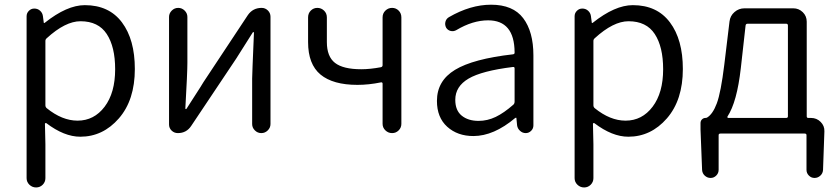

<svg xmlns="http://www.w3.org/2000/svg" viewBox="-20 -574 3602 828"><path d="M94.7 194.3V-503.9Q94.7 -517.6 104.5 -527.3Q114.3 -537.1 127.9 -537.1Q142.6 -537.1 152.8 -527.8Q163.1 -518.6 165 -504.9L168.9 -475.6Q168.9 -474.6 170.4 -474.6Q171.9 -474.6 172.9 -475.6Q268.6 -551.8 345.7 -551.8Q450.2 -551.8 505.9 -477.5Q561.5 -403.3 561.5 -276.4Q561.5 -142.6 492.7 -63.5Q423.8 15.6 326.2 15.6Q256.8 15.6 179.7 -43Q177.7 -43.9 175.8 -43Q173.8 -42 173.8 -40L175.8 47.9V194.3Q175.8 210.9 164.1 222.7Q152.3 234.4 135.7 234.4Q119.1 234.4 106.9 222.7Q94.7 210.9 94.7 194.3ZM314.5 -53.7Q385.7 -53.7 431.2 -113.8Q476.6 -173.8 476.6 -275.4Q476.6 -372.1 440.4 -427.2Q404.3 -482.4 327.1 -482.4Q261.7 -482.4 181.6 -409.2Q175.8 -404.3 175.8 -397.5V-120.1Q175.8 -112.3 181.6 -107.4Q248 -53.7 314.5 -53.7Z M747.1 0Q731.4 0 720.2 -10.7Q709 -21.5 709 -37.1V-501Q709 -516.6 720.7 -528.3Q732.4 -540 748.5 -540Q764.6 -540 776.4 -528.3Q788.1 -516.6 788.1 -501V-303.7Q788.1 -260.7 779.3 -106.4Q779.3 -103.5 781.7 -103.5Q784.2 -103.5 785.2 -106.4Q794.9 -122.1 821.3 -162.6Q847.7 -203.1 857.4 -219.7L1048.8 -508.8Q1070.3 -540 1108.4 -540Q1124 -540 1135.3 -528.8Q1146.5 -517.6 1146.5 -502V-39.1Q1146.5 -23.4 1134.8 -11.7Q1123 0 1106.9 0Q1090.8 0 1079.1 -11.7Q1067.4 -23.4 1067.4 -39.1V-235.4Q1067.4 -252 1075.2 -433.6Q1075.2 -435.5 1073.2 -435.5Q1071.3 -435.5 1070.3 -434.6Q1014.6 -347.7 998 -320.3L804.7 -31.2Q784.2 0 747.1 0Z M1629.9 -40V-212.9Q1629.9 -219.7 1623 -218.8Q1570.3 -208 1521.5 -208Q1416 -208 1362.3 -252.4Q1308.6 -296.9 1308.6 -392.6V-499Q1308.6 -516.6 1320.3 -528.3Q1332 -540 1348.6 -540Q1365.2 -540 1377.4 -528.3Q1389.6 -516.6 1389.6 -499V-392.6Q1389.6 -330.1 1424.8 -302.7Q1460 -275.4 1538.1 -275.4Q1576.2 -275.4 1623 -284.2Q1629.9 -286.1 1629.9 -293V-499Q1629.9 -516.6 1642.1 -528.3Q1654.3 -540 1670.9 -540Q1687.5 -540 1699.2 -528.3Q1710.9 -516.6 1710.9 -499V-40Q1710.9 -23.4 1699.2 -11.7Q1687.5 0 1670.9 0Q1654.3 0 1642.1 -11.7Q1629.9 -23.4 1629.9 -40Z M2021.5 12.7Q1953.1 12.7 1908.7 -27.3Q1864.3 -67.4 1864.3 -138.7Q1864.3 -225.6 1942.4 -272.9Q2020.5 -320.3 2192.4 -339.8Q2200.2 -340.8 2199.2 -348.6Q2198.2 -486.3 2085 -486.3Q2018.6 -486.3 1948.2 -444.3Q1936.5 -437.5 1923.8 -440.4Q1911.1 -443.4 1904.3 -454.1Q1897.5 -466.8 1900.9 -480Q1904.3 -493.2 1916 -500Q2008.8 -553.7 2097.7 -553.7Q2192.4 -553.7 2236.3 -495.6Q2280.3 -437.5 2280.3 -335V-33.2Q2280.3 -19.5 2270.5 -9.8Q2260.7 0 2247.1 0Q2233.4 0 2222.7 -9.8Q2211.9 -19.5 2210 -33.2L2207 -64.5Q2207 -66.4 2205.6 -66.4Q2204.1 -66.4 2202.1 -65.4Q2109.4 12.7 2021.5 12.7ZM2043.9 -52.7Q2082 -52.7 2117.7 -69.8Q2153.3 -86.9 2194.3 -123Q2199.2 -127.9 2199.2 -135.7V-278.3Q2199.2 -285.2 2194.3 -285.2Q2193.4 -285.2 2192.4 -285.2Q2057.6 -268.6 2000.5 -234.9Q1943.4 -201.2 1943.4 -143.6Q1943.4 -97.7 1971.2 -75.2Q1999 -52.7 2043.9 -52.7Z M2458 194.3V-503.9Q2458 -517.6 2467.8 -527.3Q2477.5 -537.1 2491.2 -537.1Q2505.9 -537.1 2516.1 -527.8Q2526.4 -518.6 2528.3 -504.9L2532.2 -475.6Q2532.2 -474.6 2533.7 -474.6Q2535.2 -474.6 2536.1 -475.6Q2631.8 -551.8 2709 -551.8Q2813.5 -551.8 2869.1 -477.5Q2924.8 -403.3 2924.8 -276.4Q2924.8 -142.6 2856 -63.5Q2787.1 15.6 2689.5 15.6Q2620.1 15.6 2543 -43Q2541 -43.9 2539.1 -43Q2537.1 -42 2537.1 -40L2539.1 47.9V194.3Q2539.1 210.9 2527.3 222.7Q2515.6 234.4 2499 234.4Q2482.4 234.4 2470.2 222.7Q2458 210.9 2458 194.3ZM2677.7 -53.7Q2749 -53.7 2794.4 -113.8Q2839.8 -173.8 2839.8 -275.4Q2839.8 -372.1 2803.7 -427.2Q2767.6 -482.4 2690.4 -482.4Q2625 -482.4 2544.9 -409.2Q2539.1 -404.3 2539.1 -397.5V-120.1Q2539.1 -112.3 2544.9 -107.4Q2611.3 -53.7 2677.7 -53.7Z M3204.1 -471.7Q3196.3 -471.7 3195.3 -463.9L3174.8 -280.3Q3158.2 -133.8 3117.2 -71.3Q3116.2 -69.3 3117.2 -67.4Q3118.2 -65.4 3121.1 -65.4H3370.1Q3377.9 -65.4 3377.9 -72.3V-463.9Q3377.9 -471.7 3370.1 -471.7ZM3459 -72.3Q3459 -65.4 3465.8 -65.4H3477.5Q3502 -65.4 3519 -48.3Q3536.1 -31.2 3535.2 -7.8L3529.3 159.2Q3528.3 173.8 3517.6 183.6Q3506.8 193.4 3492.7 193.4Q3478.5 193.4 3468.3 183.1Q3458 172.9 3458 158.2V8.8Q3458 2 3450.2 2H3086.9Q3079.1 2 3079.1 8.8V158.2Q3079.1 172.9 3068.8 183.1Q3058.6 193.4 3044.4 193.4Q3030.3 193.4 3019.5 183.6Q3008.8 173.8 3007.8 159.2L3001 -14.6V-43Q3001 -52.7 3007.3 -59.1Q3013.7 -65.4 3022.5 -65.4Q3025.4 -65.4 3028.3 -66.4Q3053.7 -81.1 3071.3 -128.4Q3088.9 -175.8 3103.5 -294.9L3126 -481.4Q3128.9 -505.9 3147.5 -522Q3166 -538.1 3190.4 -538.1H3401.4Q3424.8 -538.1 3441.9 -521.5Q3459 -504.9 3459 -480.5Z"/></svg>

Font: Gen Jyuu Gothic Normal
Style: Regular
Weight: 300
Designer: [Source Han Sans]
Ryoko NISHIZUKA  (kana & ideographs); Paul D. Hunt (Latin, Greek & Cyrillic); Wenlong ZHANG  (bopomofo
Version: Version 1.002.20150607